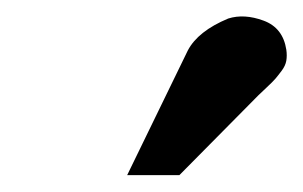

<svg xmlns="http://www.w3.org/2000/svg" viewBox="-20 -752 360 228"><path d="M320 -693Q321 -686 320 -680Q319 -674 314.5 -668Q310 -662 307 -658.5Q304 -655 296.5 -648Q289 -641 287 -639L193 -544H131L203 -692Q215 -715 251 -730Q270 -736 293 -727.5Q316 -719 320 -693Z"/></svg>

Font: GFS Artemisia
Style: Bold Italic
Weight: 700
Italic angle: -12°
Designer: Designed by Takis Katsoulidis and George D. Matthiopoulos.
Foundry: Designed by Takis Katsoulidis and George D. Matthiopoulos.
Version: Version 1.0